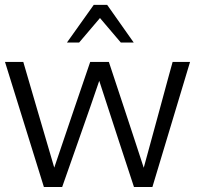

<svg xmlns="http://www.w3.org/2000/svg" viewBox="-21 -749 820 769"><path d="M154.8 0 -1 -501H72.3L126.5 -315.4L196.3 -77.6L276.4 -314L340.3 -501H415L476.6 -314.9Q502.4 -237.3 521.7 -178Q541 -118.7 554.7 -77.1L619.1 -313Q640.1 -390.6 652.8 -437.3Q665.5 -483.9 670.4 -501H740.2L589.4 0H515.6L455.6 -182.6L376.5 -425.3Q362.3 -382.8 341.3 -322.8Q320.3 -262.7 292.5 -183.6L228 0ZM247.1 -578.6 354.5 -729.5H408.2L514.6 -578.6H462.9L379.4 -676.8L295.9 -578.6Z"/></svg>

Font: Ride Light
Style: Regular
Weight: 300
Version: Version 3.000